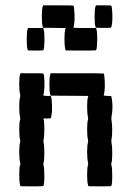

<svg xmlns="http://www.w3.org/2000/svg" viewBox="-20 -653 456 707"><path d="M165.5 -380.4 166.5 -383.3H263.7Q360.8 -383.3 361.8 -382.3Q364.7 -377.4 365.7 -353.5Q366.7 -329.6 364.7 -315.9Q362.3 -302.2 361.8 -301.3L373.5 -299.8H375Q388.7 -299.8 389.6 -298.8Q390.1 -298.3 391.1 -293Q397.5 -259.3 390.6 -223.1Q389.6 -216.3 390.6 -210.4Q393.1 -197.8 393.1 -175Q393.1 -152.3 390.6 -139.6Q389.6 -133.3 390.6 -127Q393.6 -112.8 393.3 -84.7Q393.1 -56.6 389.6 -51.3Q388.7 -50.3 390.1 -45.9Q393.6 -33.2 393.3 -2.4Q393.1 28.3 389.2 32.2Q388.2 33.2 346.7 33.2L305.2 32.7L304.2 28.8Q300.8 16.6 300.8 -9.8Q300.8 -36.1 304.2 -45.9Q305.2 -49.8 304.2 -54.7Q300.8 -67.9 300.8 -93.5Q300.8 -119.1 304.2 -129.4Q305.2 -133.3 304.2 -137.7Q300.8 -150.9 300.8 -176.8Q300.8 -202.6 304.2 -212.9Q305.2 -216.8 304.2 -221.2Q300.8 -234.4 300.8 -260.3Q300.8 -286.1 304.2 -296.4L305.2 -299.8L235.8 -300.3L166 -300.8L165 -304.7Q161.6 -317.4 161.9 -344.5Q162.1 -371.6 165.5 -380.4ZM54.2 -380.4 55.7 -383.3H97.2Q138.7 -383.3 139.6 -382.3Q142.6 -377.4 143.6 -353.5Q144.5 -329.6 142.1 -315.9Q141.6 -313.5 141.4 -311.5Q141.1 -309.6 140.9 -308.3Q140.6 -307.1 140.4 -305.9Q140.1 -304.7 140.1 -304Q140.1 -303.2 140.1 -302.7Q140.1 -302.2 139.6 -301.8V-301.3L151.4 -299.8H152.8Q154.3 -299.8 157.2 -299.8Q164.1 -299.8 165.5 -299.6Q167 -299.3 168 -296.9Q170.4 -290.5 171.4 -267.6Q172.4 -244.6 170.4 -233.9Q169.9 -232.9 169.4 -229.2Q168.9 -225.6 168.9 -224.6Q168 -218.3 167.5 -217.8Q166.5 -216.8 152.8 -216.8Q139.6 -216.8 139.6 -215.3Q143.1 -210 143.3 -181.9Q143.6 -153.8 140.6 -139.6Q139.6 -133.3 140.6 -127Q143.6 -112.8 143.3 -84.7Q143.1 -56.6 139.6 -51.3Q138.7 -50.3 140.1 -45.9Q143.6 -33.2 143.3 -2.4Q143.1 28.3 139.2 32.2Q138.2 33.2 96.7 33.2L55.2 32.7L54.2 28.8Q50.8 16.6 50.8 -9.8Q50.8 -36.1 54.2 -45.9Q55.2 -49.8 54.2 -54.7Q50.8 -67.9 50.8 -93.5Q50.8 -119.1 54.2 -129.4Q55.2 -133.3 54.2 -137.7Q50.8 -150.9 50.8 -176.8Q50.8 -202.6 54.2 -212.9Q55.2 -216.8 54.2 -221.2Q50.8 -234.4 50.8 -260Q50.8 -285.6 54.2 -295.9Q55.2 -299.8 54.2 -304.7Q50.8 -318.4 50.8 -344.7Q50.8 -371.1 54.2 -380.4ZM82 -546.9 83.5 -549.8H111.3H138.7L140.1 -546.9Q144 -537.1 143.6 -504.4Q143.1 -471.7 139.2 -467.8Q138.2 -466.8 110.4 -466.8L83 -467.3L81.5 -471.2Q78.1 -483.9 78.4 -511Q78.6 -538.1 82 -546.9ZM332 -630.4 333.5 -633.3H360.8Q388.7 -633.3 389.6 -632.3Q392.6 -627.4 393.6 -603.5Q394.5 -579.6 392.6 -565.9Q390.1 -552.2 389.2 -551.3Q388.2 -550.3 360.4 -550.3L333 -550.8L331.5 -554.7Q328.1 -567.4 328.4 -594.5Q328.6 -621.6 332 -630.4ZM137.7 -630.4 138.7 -633.3H194.3Q249.5 -633.3 250.5 -632.3Q252.9 -627.9 254.2 -603.8Q255.4 -579.6 253.4 -567.4Q252.9 -566.4 252.4 -562.5Q252 -558.6 252 -557.6Q251 -551.8 250.5 -551.3L252 -550.8Q253.9 -550.8 257.8 -550.5Q261.7 -550.3 266.6 -550Q271.5 -549.8 278.1 -549.8Q284.7 -549.8 291.5 -549.8H333.5L334.5 -546.9Q338.4 -537.1 337.9 -504.4Q337.4 -471.7 333.5 -467.8Q332.5 -466.8 276.9 -466.8L221.7 -467.3L220.7 -471.2Q217.3 -483.4 217.3 -510Q217.3 -536.6 220.7 -546.4L222.2 -549.8L180.2 -550.3L138.2 -550.8L137.2 -554.7Q133.8 -567.4 134 -594.5Q134.3 -621.6 137.7 -630.4Z"/></svg>

Font: VT323
Style: Regular
Weight: 400
Monospace: yes
Version: Version 001.002